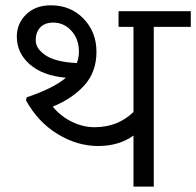

<svg xmlns="http://www.w3.org/2000/svg" viewBox="-20 -688 724 708"><path d="M472.2 0V-188.1Q418.6 -149.6 341.8 -149.6Q264.9 -149.6 192.6 -193.6Q120.3 -237.6 75.8 -318L78.4 -329.1Q178.5 -363 223 -401.4Q137 -409 89.5 -451Q42 -492.9 42 -553.1Q42 -600.6 76.1 -634.5Q110.2 -668.4 167.3 -668.4Q240.6 -668.4 288.2 -619.1Q335.7 -569.8 335.7 -496.7Q335.7 -423.7 292 -374.4Q248.2 -325.1 174.4 -294.7Q204.2 -258.8 245.2 -238.9Q286.1 -218.9 328.6 -218.9Q414.6 -218.9 472.2 -275V-589H417.1V-646.6H683.5V-589H547V0ZM263.4 -455.5Q271 -475.2 271 -498Q271 -544 243.4 -574.3Q215.9 -604.7 176.4 -604.7Q145.6 -604.7 128.7 -587.2Q111.7 -569.8 111.7 -538.9Q111.7 -508.1 148.9 -483.6Q186 -459 263.4 -455.5Z"/></svg>

Font: KhulaRegular
Style: Regular
Weight: 400
Designer: Erin McLaughlin, Steve Matteson
Version: Version 1.001;PS 1.0;hotconv 1.0.72;makeotf.lib2.5.5900; ttf